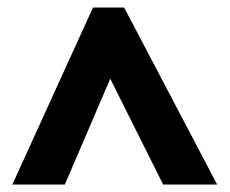

<svg xmlns="http://www.w3.org/2000/svg" viewBox="-20 -734 612 512"><path d="M13 -242H153L274 -524L415 -242H559L311 -714H228Z"/></svg>

Font: Noto Sans Tamil Black
Style: Regular
Weight: 900
Designer: Jelle Bosma - Monotype Design Team
Foundry: Monotype Imaging Inc.
Version: Version 2.004